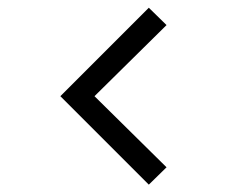

<svg xmlns="http://www.w3.org/2000/svg" viewBox="-20 -570 654 509"><path d="M374.5 -80.5 140 -315 374.5 -549.5 421.5 -503.5 230.5 -315 421.5 -126.5Z"/></svg>

Font: Vela Sans
Style: Regular
Weight: 400
Designer: Principal design: Mikhail Sharanda - project Manrope.
Design modification: Ravid Balaliev
Foundry: Mikhail Sharanda
Version: Version 1.001